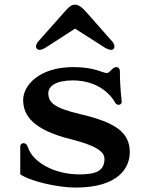

<svg xmlns="http://www.w3.org/2000/svg" viewBox="-20 -807 624 838"><path d="M68.4 -46.4C110.8 -16.1 231.9 11.7 309.6 11.7C500.5 11.7 546.4 -77.6 546.4 -142.6C546.4 -227.5 487.3 -272 331.1 -308.6C217.3 -335.4 190.9 -358.9 190.9 -400.4C190.9 -431.6 225.1 -456.1 297.9 -456.1C353.5 -456.1 427.2 -439 476.1 -370.1C483.9 -354.5 488.8 -349.6 497.6 -349.6C503.4 -349.6 511.2 -353 511.2 -363.3C511.2 -373 503.4 -418.5 503.4 -493.2C503.4 -507.8 497.1 -514.2 487.3 -514.2C470.7 -514.2 459 -488.3 447.3 -488.3C426.8 -488.3 394 -514.2 300.3 -514.2C151.4 -514.2 81.1 -434.6 81.1 -370.6C81.1 -300.3 127.9 -239.7 288.1 -199.7C397.9 -172.4 436 -145.5 436 -113.3C436 -57.6 392.6 -45.9 326.2 -45.9C218.3 -45.9 124.5 -97.7 102.5 -162.6C97.7 -176.8 92.3 -182.1 81.5 -182.1C74.7 -182.1 68.4 -175.8 68.4 -168.5ZM153.3 -589.4C158.2 -589.4 169.9 -592.8 180.7 -600.1L307.6 -682.1L436 -600.1C446.8 -593.3 459.5 -588.9 464.4 -589.4C476.1 -589.4 479.5 -597.7 479.5 -604C479 -608.4 477.1 -618.7 470.7 -625L362.8 -747.1C336.9 -777.8 321.3 -786.6 307.6 -786.6C292.5 -786.6 282.2 -779.8 254.4 -747.1L146 -625C140.1 -618.2 137.2 -608.9 137.2 -604C137.2 -597.7 141.6 -589.4 153.3 -589.4Z"/></svg>

Font: Stoke
Style: Regular
Weight: 400
Designer: Nicole Fally
Foundry: Nicole Fally
Version: Version 1.002